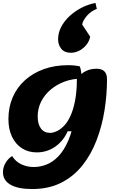

<svg xmlns="http://www.w3.org/2000/svg" viewBox="-49 -1041 771 1299"><path d="M168 238Q73 238 22 208.5Q-29 179 -29 124Q-29 91 -11 60.5Q7 30 33 15Q57 53 96 71Q135 89 180 89Q222 89 265 72.5Q308 56 346 16.5Q384 -23 413.5 -91Q443 -159 458.5 -262Q474 -365 471 -509Q499 -544 531.5 -560Q564 -576 604 -576Q675 -576 675 -505Q675 -400 658 -294Q641 -188 604.5 -92.5Q568 3 509 77.5Q450 152 365.5 195Q281 238 168 238ZM200 -10Q142 -10 99 -38Q56 -66 32 -116.5Q8 -167 8 -235Q8 -316 37 -383Q66 -450 120 -498.5Q174 -547 248 -573.5Q322 -600 412 -600Q454 -600 491 -592Q497 -576 500 -554Q503 -532 503 -509Q442 -509 388 -489Q334 -469 293 -434Q252 -399 229 -353Q206 -307 206 -254Q206 -201 228 -171.5Q250 -142 289 -142Q309 -142 333 -152.5Q357 -163 381.5 -187Q406 -211 426 -253Q446 -295 458.5 -358Q471 -421 471 -509V-153H409Q379 -86 323.5 -48Q268 -10 200 -10ZM430 -684Q387 -684 365.5 -711Q344 -738 344 -775Q344 -818 364.5 -858Q385 -898 421 -931.5Q457 -965 502.5 -988.5Q548 -1012 597 -1021L606 -981Q565 -965 538 -933Q511 -901 507 -875L561 -793Q556 -764 536.5 -739Q517 -714 489 -699Q461 -684 430 -684Z"/></svg>

Font: Lemonada
Style: Regular
Weight: 400
Designer: Mohamed Gaber (Arabic), Eduardo Tunni (Latin)
Foundry: Kief Type Foundry
Version: Version 4.005